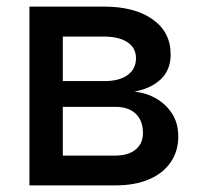

<svg xmlns="http://www.w3.org/2000/svg" viewBox="-20 -559 600 579"><path d="M68.8 0V-539.1H293.5Q385.7 -539.1 440.2 -500.7Q494.6 -462.4 494.6 -395Q494.6 -348.6 465.6 -320.6Q436.5 -292.5 385.7 -282.7Q421.9 -278.8 451.7 -261.5Q481.4 -244.1 499.5 -215.6Q517.6 -187 517.6 -147Q517.6 -103.5 495.1 -70.3Q472.7 -37.1 430.4 -18.6Q388.2 0 328.6 0ZM169.4 -89.8H328.1Q367.2 -89.8 389.2 -108.2Q411.1 -126.5 411.1 -157.7Q411.1 -195.3 389.2 -216.1Q367.2 -236.8 328.1 -236.8H169.4ZM169.4 -314.5H295.4Q340.3 -314.5 365.2 -333Q390.1 -351.6 390.1 -383.3Q390.1 -414.6 364.5 -431.6Q338.9 -448.7 293.5 -448.7H169.4Z"/></svg>

Font: Inter 18pt Medium
Style: Regular
Weight: 500
Designer: Rasmus Andersson
Foundry: rsms
Version: Version 4.001;git-66647c0bb